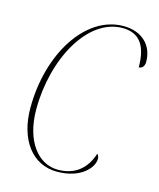

<svg xmlns="http://www.w3.org/2000/svg" viewBox="-111 -802 737 891"><g transform="rotate(15 258.0 -356.5)"><path d="M247 10C364 10 416 -56 416 -96C416 -108 412 -115 407 -119C383 -44 331 0 249 0C153 0 80 -94 80 -245C80 -488 203 -713 370 -713C456 -713 489 -654 489 -556C505 -556 516 -569 516 -589C516 -669 461 -723 372 -723C189 -723 52 -503 52 -245C52 -90 130 10 247 10Z"/></g></svg>

Font: Noto Serif Display Condensed Thin
Style: Italic
Weight: 100
Width: 3
Italic angle: -12°
Designer: Monotype Design Team
Foundry: Monotype Imaging Inc.
Version: Version 2.009